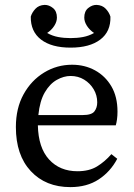

<svg xmlns="http://www.w3.org/2000/svg" viewBox="-20 -753 550 786"><path d="M269 -442Q241 -442 212.5 -426Q184 -410 163.5 -375Q143 -340 137 -282H319Q355 -282 366.5 -297Q378 -312 378 -334Q378 -363 363.5 -387.5Q349 -412 324.5 -427Q300 -442 269 -442ZM268 13Q167 13 106 -52.5Q45 -118 45 -233Q45 -310 76.5 -367Q108 -424 160.5 -456Q213 -488 275 -488Q327 -488 369 -465Q411 -442 436 -399.5Q461 -357 461 -296Q461 -279 459 -264.5Q457 -250 454 -240H135Q137 -148 181 -100Q225 -52 297 -52Q345 -52 377 -71.5Q409 -91 436 -122L460 -103Q432 -50 384 -18.5Q336 13 268 13ZM269 -558Q191 -558 148 -591Q105 -624 106 -685Q111 -702 125 -717Q139 -732 163 -733Q181 -733 197 -720Q213 -707 213 -681Q213 -664 202 -647Q191 -630 173 -618Q194 -606 218 -601.5Q242 -597 269 -597Q296 -597 320 -601.5Q344 -606 365 -618Q347 -630 336 -647Q325 -664 325 -681Q325 -707 341 -720Q357 -733 375 -733Q399 -732 413 -717Q427 -702 432 -685Q434 -624 390.5 -591Q347 -558 269 -558Z"/></svg>

Font: Source Serif Pro
Style: Regular
Weight: 400
Designer: Frank Grießhammer
Foundry: Adobe Systems Incorporated
Version: Version 3.001;hotconv 1.0.111;makeotfexe 2.5.65597